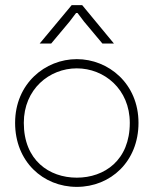

<svg xmlns="http://www.w3.org/2000/svg" viewBox="-20 -713 600 750"><path d="M280 -446C387 -446 487 -365 487 -233C487 -87 388 -19 280 -19C172 -19 73 -87 73 -233C73 -365 173 -446 280 -446ZM39 -233C39 -82 148 17 280 17C412 17 521 -82 521 -233C521 -387 403 -482 280 -482C157 -482 39 -387 39 -233ZM135 -543H180L252 -629L280 -666L308 -629L380 -543H425L301 -693H260Z"/></svg>

Font: Kreadon Extra Light
Style: Regular
Weight: 200
Designer: kohakuno
Foundry: StudioGnu
Version: Version 1.000;Glyphs 3.1.2 (3151)